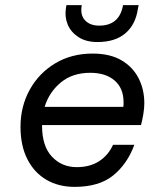

<svg xmlns="http://www.w3.org/2000/svg" viewBox="-20 -717 640 749"><path d="M271 12Q208 12 160.5 -16Q113 -44 86.5 -96.5Q60 -149 60 -222Q60 -302 96 -367Q132 -432 195.5 -470Q259 -508 341 -508Q409 -508 453.5 -482Q498 -456 520.5 -412Q543 -368 543 -314Q543 -295 539 -271Q535 -247 530 -229H144V-227Q144 -147 182.5 -106Q221 -65 279 -65Q331 -65 366.5 -88Q402 -111 421 -152H504Q477 -78 422 -33Q367 12 271 12ZM332 -433Q263 -433 217.5 -395.5Q172 -358 154 -300H461Q462 -304 462 -309Q462 -314 462 -318Q462 -373 427 -403Q392 -433 332 -433ZM360 -553Q316 -553 286.5 -572Q257 -591 244.5 -620.5Q232 -650 237 -684L239 -697H299Q292 -659 311.5 -638Q331 -617 367 -617Q446 -617 460 -697H521L518 -683Q509 -621 469 -587Q429 -553 360 -553Z"/></svg>

Font: DM Mono
Style: Italic
Weight: 400
Italic angle: -10°
Designer: Colophon Foundry
Foundry: Colophon Foundry
Version: Version 1.000; ttfautohint (v1.8.2.53-6de2)